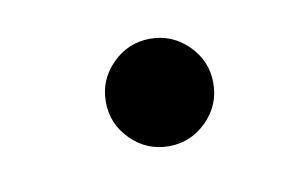

<svg xmlns="http://www.w3.org/2000/svg" viewBox="-31 -405 292 197"><g transform="rotate(-10 115.0 -307.0)"><path d="M77 -307Q77 -330 93.5 -346.5Q110 -363 133 -363Q156 -363 172.5 -346.5Q189 -330 189 -307Q189 -284 172.5 -267.5Q156 -251 133 -251Q110 -251 93.5 -267.5Q77 -284 77 -307Z"/></g></svg>

Font: Rising Sun
Style: Regular
Weight: 400
Designer: Matt McInerney, Pablo Impallari, Rodrigo Fuenzalida (Raleway font), Stephen Hutchings (Greek), Cristiano Sobral (main ch
Foundry: The Rising Sun Project Authors
Version: Version 4.327; ttfautohint (v1.8.4.7-5d5b-dirty)